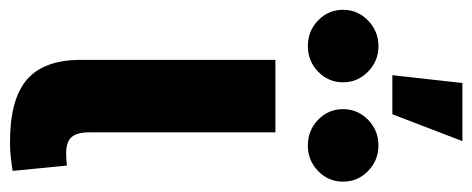

<svg xmlns="http://www.w3.org/2000/svg" viewBox="-344 -642 945 384"><g transform="rotate(90 128.0 -450.5)"><path d="M220.7 1.5Q134.8 1.5 95.5 -32.5Q56.2 -66.4 56.2 -140.6V-529.3H201.2V-157.2Q201.2 -132.3 210.7 -121.6Q220.2 -110.8 243.2 -110.8Q251 -110.8 257.1 -111.3Q263.2 -111.8 267.6 -112.3L278.3 -3.9Q267.1 -2 252.4 -0.2Q237.8 1.5 220.7 1.5ZM227.5 -594.2Q197.3 -594.2 176 -614.7Q154.8 -635.3 154.8 -664.6Q154.8 -693.8 176 -714.6Q197.3 -735.4 227.5 -735.4Q257.3 -735.4 278.6 -714.6Q299.8 -693.8 299.8 -664.6Q299.8 -635.3 278.6 -614.7Q257.3 -594.2 227.5 -594.2ZM28.8 -594.2Q-1.5 -594.2 -22.7 -614.7Q-43.9 -635.3 -43.9 -664.6Q-43.9 -693.8 -22.5 -714.6Q-1 -735.4 28.8 -735.4Q58.6 -735.4 79.8 -714.6Q101.1 -693.8 101.1 -664.6Q101.1 -635.3 79.8 -614.7Q58.6 -594.2 28.8 -594.2ZM86.9 -763.2 102.5 -903.3H218.8L165 -763.2Z"/></g></svg>

Font: Inter 24pt
Style: Bold
Weight: 700
Designer: Rasmus Andersson
Foundry: rsms
Version: Version 4.001;git-66647c0bb